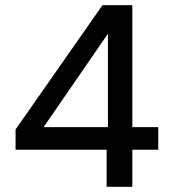

<svg xmlns="http://www.w3.org/2000/svg" viewBox="-20 -720 660 740"><path d="M391 0V-143H40V-221L375 -700H490V-230H590V-143H490V0ZM148 -230H396V-590Z"/></svg>

Font: DM Sans 16pt Medium
Style: Regular
Weight: 500
Version: Version 4.004;gftools[0.9.30]